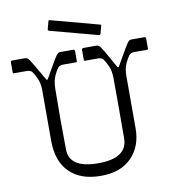

<svg xmlns="http://www.w3.org/2000/svg" viewBox="-99 -1018 1005 1114"><g transform="rotate(-10 403.5 -461.0)"><path d="M714.8 -738.8H792Q801.8 -738.8 801.8 -729V-668.9Q801.8 -664.1 796.9 -664.1H720.2Q700.2 -664.1 690.4 -652.8Q680.7 -641.6 665.5 -610.4Q650.9 -579.1 650.9 -537.1V-227.1Q650.9 -121.1 586.9 -55.7Q523.4 9.8 405.3 9.8Q287.1 9.8 221.7 -54.7Q156.2 -119.1 155.8 -241.2V-537.1Q156.2 -579.1 141.6 -610.4Q127 -641.6 117.2 -653.3Q107.4 -664.1 86.9 -664.1H9.8Q4.9 -664.1 4.9 -668.9V-729Q4.9 -738.8 15.1 -738.8H91.8Q103 -738.8 115.2 -722.2Q127.4 -705.6 189 -597.2Q193.8 -589.4 199.2 -597.2Q210.4 -616.2 236.3 -662.1Q262.2 -708 273.4 -723.6Q285.2 -739.3 295.9 -738.8H373Q382.8 -738.8 382.8 -729V-668.9Q382.8 -664.1 377.9 -664.1H300.8Q280.8 -664.1 271 -652.8Q261.2 -641.6 247.1 -611.8Q232.9 -582 231.9 -537.1Q229 -356.9 231.9 -176.8Q232.4 -64.9 403.3 -64.9Q574.2 -64.9 575.2 -181.2Q576.2 -359.4 575.2 -537.1Q575.2 -579.1 560.5 -610.4Q545.9 -641.6 536.1 -653.3Q526.4 -664.1 505.9 -664.1H429.2Q424.3 -664.1 423.8 -668.9V-729Q423.8 -738.8 434.1 -738.8H511.2Q522.5 -739.3 534.2 -723.6Q545.9 -708 571.3 -662.1Q597.2 -616.2 607.9 -597.2Q612.8 -589.4 618.2 -597.2Q629.4 -616.2 655.3 -662.1Q681.2 -708 692.4 -723.6Q703.6 -739.3 714.8 -738.8ZM267.1 -932.1 554.2 -855Q560.1 -853 558.1 -848.1L545.9 -804.2Q543.9 -794.4 534.2 -796.9L255.9 -871.1Q246.1 -874 249 -883.8L261.2 -928.2Q261.2 -932.1 267.1 -932.1Z"/></g></svg>

Font: BrevierViennese-Regular
Style: Regular
Weight: 400
Designer: Johannes Lang & Ellmer Stefan
Foundry: Johannes Lang & Ellmer Stefan
Version: Version 1.001;PS 001.001;hotconv 1.0.70;makeotf.lib2.5.58329